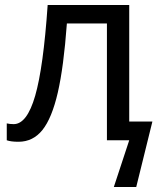

<svg xmlns="http://www.w3.org/2000/svg" viewBox="-20 -556 627 761"><path d="M492.2 -74.2H584L520 185.1H431.2L492.2 0H403.8V-462.9H245.1Q232.4 -290 209 -188.7Q185.5 -87.4 148.2 -40.8Q110.8 5.9 53.2 5.9Q23.4 5.9 6.8 0V-66.9Q19 -64 34.2 -64Q86.9 -64 119.4 -176.3Q151.9 -288.6 168.9 -536.1H492.2Z"/></svg>

Font: NotoPenekeko
Style: Regular
Weight: 400
Designer: Monotype Design team
Foundry: Monotype Imaging Inc.
Version: Version 1.04